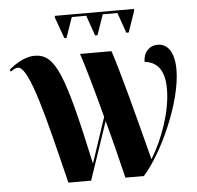

<svg xmlns="http://www.w3.org/2000/svg" viewBox="-51 -757 832 809"><g transform="rotate(-5 365.0 -352.5)"><path d="M242 -608H251L281 -694H342L372 -608H382L412 -694H474L504 -608H514L545 -697V-705H210V-697ZM206 0H302L385 -245C411 -148 433 -58 447 0H525C604 -87 701 -298 701 -435C701 -510 672 -546 631 -546C596 -546 570 -520 570 -479C623 -473 654 -437 654 -357C654 -264 613 -147 563 -68C513 -263 466 -442 435 -536H302C321 -480 352 -370 380 -263L316 -71C233 -453 199 -545 110 -545C70 -545 28 -519 1 -495L5 -487C19 -497 27 -501 36 -501C85 -501 140 -268 206 0Z"/></g></svg>

Font: Noto Serif Display ExtraCondensed ExtraBold
Style: Regular
Weight: 800
Width: 2
Designer: Monotype Design Team
Foundry: Monotype Imaging Inc.
Version: Version 2.009